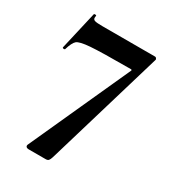

<svg xmlns="http://www.w3.org/2000/svg" viewBox="-162 -745 753 836"><g transform="rotate(30 214.5 -327.0)"><path d="M198 0H112Q104 0 100 -4.5Q96 -9 99 -16L327 -518Q331 -525 323 -525Q175 -525 122 -521Q69 -517 56 -505.5Q43 -494 32 -457Q30 -455 27 -455Q24 -455 21.5 -456.5Q19 -458 20 -460L64 -651Q65 -654 71 -653.5Q77 -653 76 -650Q75 -646 75 -640Q75 -631 84.5 -628Q94 -625 123 -625H388Q392 -625 395 -620Q398 -615 396 -612L221 -23Q217 -10 212.5 -5Q208 0 198 0Z"/></g></svg>

Font: Cormorant Infant
Style: Bold
Weight: 700
Designer: Christian Thalmann (Catharsis Fonts)
Foundry: Catharsis Fonts
Version: Version 4.000